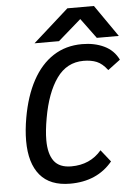

<svg xmlns="http://www.w3.org/2000/svg" viewBox="-62 -983 738 1047"><g transform="rotate(-5 307.0 -459.0)"><path d="M60 -235.5Q60 -293.5 72 -361.5Q92.5 -478.5 137.8 -562Q183 -645.5 251.5 -690Q320 -734.5 409.5 -734.5Q477.5 -734.5 530 -709.5Q582.5 -684.5 608 -632L540 -581Q512 -618 481.5 -630.5Q451 -643 409.5 -643Q318 -643 262.2 -564.8Q206.5 -486.5 182.5 -350Q170 -280.5 170 -229.5Q170 -154.5 199.2 -115Q228.5 -75.5 294 -75.5Q397 -75.5 459.5 -149L511.5 -83.5Q427.5 18 279.5 18Q169.5 18 114.8 -47.5Q60 -113 60 -235.5ZM347 -936H492.5L613.5 -761.5H493L412 -871.5L286 -761.5H152Z"/></g></svg>

Font: JuliaMono Medium
Style: Italic
Weight: 500
Italic angle: -9°
Monospace: yes
Designer: cormullion
Foundry: corm
Version: Version 0.054; ttfautohint (v1.8.4)